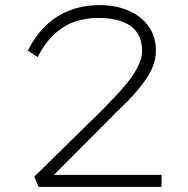

<svg xmlns="http://www.w3.org/2000/svg" viewBox="-20 -730 733 750"><path d="M131 0 114 -40 381 -302Q401 -323 427.5 -350.5Q454 -378 479 -409Q504 -440 519.5 -471.5Q535 -503 535 -531Q535 -574 515.5 -602.5Q496 -631 457.5 -645.5Q419 -660 364 -660Q319 -660 277 -647Q235 -634 196.5 -600.5Q158 -567 127 -507L89 -532Q117 -589 158 -629Q199 -669 252.5 -689.5Q306 -710 369 -710Q434 -710 483.5 -688Q533 -666 561 -626.5Q589 -587 589 -532Q589 -500 577 -470.5Q565 -441 545.5 -414Q526 -387 503.5 -361.5Q481 -336 458.5 -315Q436 -294 418 -275L169 -25L166 -47H611V0Z"/></svg>

Font: Lexend Mega ExtraLight
Style: Regular
Weight: 250
Version: Version 1.007